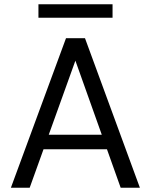

<svg xmlns="http://www.w3.org/2000/svg" viewBox="-20 -879 705 899"><path d="M31 0 289 -700H378L635 0H545L333 -595L119 0ZM149 -180 173 -248H490L514 -180ZM160 -796V-859H507V-796Z"/></svg>

Font: DM Sans 12pt
Style: Regular
Weight: 400
Version: Version 4.004;gftools[0.9.30]